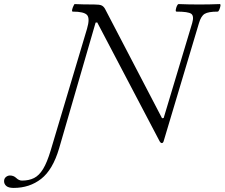

<svg xmlns="http://www.w3.org/2000/svg" viewBox="-189 -688 1102 942"><path d="M-122 234Q-147 234 -158 224.5Q-169 215 -169 201Q-169 188 -160 180.5Q-151 173 -140 173Q-122 173 -109 185.5Q-96 198 -81 198Q-47 198 -22 185.5Q3 173 22.5 141Q42 109 60 49L238 -547Q253 -598 238 -614.5Q223 -631 168 -631Q163 -631 165 -640.5Q167 -650 171.5 -659Q176 -668 177 -668Q200 -667 221 -666.5Q242 -666 273 -666Q299 -666 309 -661.5Q319 -657 326 -645L606 -108L614 -109L754 -575Q764 -610 749 -620.5Q734 -631 677 -631Q672 -631 673.5 -640.5Q675 -650 679 -659Q683 -668 688 -668Q713 -667 738 -666.5Q763 -666 789 -666Q814 -666 839 -666.5Q864 -667 889 -668Q894 -668 892.5 -659Q891 -650 887 -640.5Q883 -631 879 -631Q833 -631 815 -620Q797 -609 787 -574L615 1Q612 14 605 14Q598 14 592 1L288 -578L280 -577L101 40Q70 145 13 189.5Q-44 234 -122 234Z"/></svg>

Font: Junicode SmExp
Style: Italic
Weight: 400
Width: 6
Italic angle: -11°
Designer: Peter S. Baker
Version: Version 2.205; ttfautohint (v1.8.4)